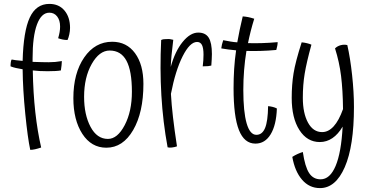

<svg xmlns="http://www.w3.org/2000/svg" viewBox="-20 -747 1895 984"><path d="M148 -386Q150 -271 161 -172Q172 -73 191 9Q173 15 159.5 18Q146 21 135 21Q122 -39 109.5 -164Q97 -289 96 -392Q78 -395 62 -398.5Q46 -402 34 -407Q34 -419 35.5 -429Q37 -439 40 -442Q49 -440 61 -438.5Q73 -437 96 -435Q100 -587 132.5 -657Q165 -727 233 -727Q282 -727 310.5 -693Q339 -659 339 -604Q339 -588 335 -570Q331 -552 326 -542Q313 -542 301 -544.5Q289 -547 278 -551Q283 -568 285.5 -582.5Q288 -597 288 -611Q288 -643 273 -662.5Q258 -682 233 -682Q192 -682 169.5 -621.5Q147 -561 147 -448Q147 -444 147 -439.5Q147 -435 147 -430Q177 -429 195 -428.5Q213 -428 229 -428Q246 -428 263 -429.5Q280 -431 297 -434Q297 -425 295.5 -412.5Q294 -400 292 -386Q281 -384 264 -383Q247 -382 224 -382Q202 -382 183 -383Q164 -384 148 -386Z M356 -244Q356 -372 411.5 -452.5Q467 -533 555 -533Q629 -533 672 -474.5Q715 -416 715 -317Q715 -171 662.5 -80.5Q610 10 525 10Q448 10 402 -61Q356 -132 356 -244ZM656 -277Q656 -384 628 -436Q600 -488 542 -488Q489 -488 450 -419Q411 -350 411 -251Q411 -159 444 -97Q477 -35 533 -35Q582 -35 619 -105.5Q656 -176 656 -277Z M887 3Q882 5 875.5 6.5Q869 8 861 9Q854 10 849 9.5Q844 9 839 8Q815 -122 807 -258.5Q799 -395 806 -542Q812 -545 819.5 -546Q827 -547 843 -547Q847 -547 851 -546.5Q855 -546 868 -543Q862 -494 859 -462.5Q856 -431 855 -404Q877 -484 916 -532Q955 -580 996 -580Q1033 -580 1049.5 -554Q1066 -528 1066 -470Q1066 -457 1065 -442Q1064 -427 1063 -411Q1056 -409 1046.5 -408Q1037 -407 1019 -407Q1021 -423 1022 -438Q1023 -453 1023 -467Q1023 -501 1015 -516.5Q1007 -532 990 -532Q953 -532 916 -458.5Q879 -385 856 -266Q859 -212 866.5 -147Q874 -82 887 3Z M1354 -203Q1366 -202 1378 -199Q1390 -196 1399 -191Q1396 -106 1367 -58.5Q1338 -11 1289 -11Q1232 -11 1204.5 -80.5Q1177 -150 1177 -295Q1177 -345 1180 -393Q1183 -441 1190 -489Q1168 -491 1149.5 -493.5Q1131 -496 1114 -499Q1115 -509 1117.5 -519Q1120 -529 1124 -541Q1144 -537 1162 -534Q1180 -531 1196 -530Q1202 -564 1209 -597Q1216 -630 1224 -663Q1238 -662 1251 -659.5Q1264 -657 1283 -651Q1273 -619 1265 -587.5Q1257 -556 1251 -526Q1283 -525 1320.5 -526Q1358 -527 1403 -531Q1403 -522 1401 -512Q1399 -502 1396 -491Q1353 -487 1315 -486Q1277 -485 1243 -486Q1235 -438 1231 -387.5Q1227 -337 1227 -286Q1227 -174 1244 -115Q1261 -56 1294 -56Q1324 -56 1338.5 -91Q1353 -126 1354 -203Z M1794 -199Q1794 2 1747 109.5Q1700 217 1620 217Q1565 217 1528 174Q1491 131 1478 57Q1492 48 1505.5 42Q1519 36 1532 32Q1543 107 1564 139.5Q1585 172 1623 172Q1671 172 1700 103.5Q1729 35 1736 -98Q1713 -59 1683.5 -39Q1654 -19 1619 -19Q1554 -19 1514.5 -80.5Q1475 -142 1475 -245Q1475 -313 1484.5 -371.5Q1494 -430 1526 -530Q1539 -529 1553.5 -525.5Q1568 -522 1576 -518Q1551 -427 1541.5 -369.5Q1532 -312 1532 -246Q1532 -167 1558.5 -118.5Q1585 -70 1631 -70Q1663 -70 1690 -99.5Q1717 -129 1738 -188Q1737 -285 1728 -357.5Q1719 -430 1697 -499Q1709 -511 1726.5 -515.5Q1744 -520 1760 -516Q1775 -450 1784.5 -362.5Q1794 -275 1794 -199Z"/></svg>

Font: Atma Light
Style: Regular
Weight: 300
Designer: Gregori Vincens, Jeremie Hornus, Riccardo Olocco, Yoann Minet.
Foundry: black foundry
Version: Version 1.102;PS 1.100;hotconv 1.0.86;makeotf.lib2.5.63406